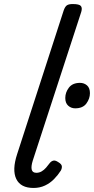

<svg xmlns="http://www.w3.org/2000/svg" viewBox="-20 -914 465 950"><path d="M146 16Q82 16 60.5 -28.5Q39 -73 65 -152L295 -862Q302 -882 311.5 -888Q321 -894 340 -894Q372 -894 380 -884.5Q388 -875 382 -855L142 -119Q133 -90 137 -74.5Q141 -59 160 -59Q174 -59 186 -66Q198 -73 208 -84.5Q218 -96 226 -107Q233 -116 243 -119Q253 -122 268 -112Q285 -102 286 -91.5Q287 -81 281 -70Q267 -48 247.5 -28Q228 -8 202.5 4Q177 16 146 16ZM352 -378Q332 -378 317.5 -391Q303 -404 303 -429Q303 -457 321 -480.5Q339 -504 376 -504Q396 -504 410.5 -491.5Q425 -479 425 -453Q425 -426 407.5 -402Q390 -378 352 -378Z"/></svg>

Font: Playwrite HR
Style: Regular
Weight: 400
Designer: Veronika Burian, José Scaglione
Foundry: TypeTogether
Version: Version 1.002